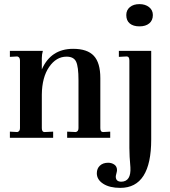

<svg xmlns="http://www.w3.org/2000/svg" viewBox="-20 -669 827 932"><path d="M28 0V-30L64 -28Q77 -31 77 -47V-375Q77 -392 64 -395L28 -393V-422H188Q183 -405 183 -387V-332Q227 -432 335 -432Q404 -432 435.5 -398Q467 -364 467 -290V-47Q467 -28 480 -28L515 -30V0H306V-30L348 -28Q361 -31 361 -47V-280Q361 -345 349.5 -369.5Q338 -394 303 -394Q253 -394 218.5 -344Q184 -294 183 -210V-47Q183 -28 196 -28L238 -30V0ZM564 243Q512 243 481 223Q450 203 450 172Q450 149 465 135Q480 121 505 121Q522 121 535 130Q548 139 548 157Q548 162 545 173Q542 184 542 188Q542 213 569 213Q617 212 613 143Q608 88 608 49V-375Q608 -395 595 -395L557 -393V-422H714V8Q714 243 564 243ZM593 -596Q593 -620 610.5 -634.5Q628 -649 657 -649Q685 -649 703.5 -634.5Q722 -620 722 -596Q722 -570 704.5 -555.5Q687 -541 657 -541Q627 -541 610 -555Q593 -569 593 -596Z"/></svg>

Font: UnnaMedium
Style: Regular
Weight: 500
Designer: Jorge de Buen Unna
Foundry: Omnibus-Type
Version: Version 2.008;hotconv 1.0.109;makeotfexe 2.5.65596